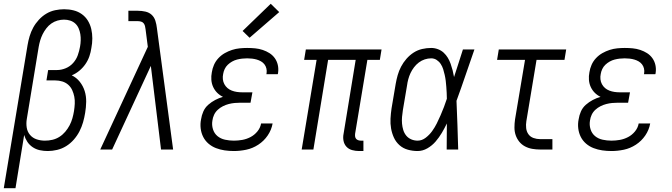

<svg xmlns="http://www.w3.org/2000/svg" viewBox="-39 -792 3559 1017"><path d="M-19 205 107 -553Q111 -577 118 -600.5Q125 -624 137 -646Q149 -668 167 -687.5Q185 -707 207 -720Q229 -733 253.5 -738Q278 -743 301 -743Q327 -743 351 -737Q375 -731 394.5 -717Q414 -703 426.5 -682.5Q439 -662 444.5 -638Q450 -614 450 -588.5Q450 -563 445 -538Q442 -516 434.5 -494Q427 -472 413.5 -452.5Q400 -433 381.5 -417.5Q363 -402 341 -393Q366 -381 383.5 -359Q401 -337 409.5 -310Q418 -283 417.5 -253Q417 -223 412 -194Q408 -169 401 -144.5Q394 -120 382 -96.5Q370 -73 352 -52.5Q334 -32 311.5 -18Q289 -4 263.5 2Q238 8 214 8Q192 8 171.5 3.5Q151 -1 134 -12.5Q117 -24 106 -40.5Q95 -57 89 -77L43 205ZM199 -47Q219 -47 238.5 -51.5Q258 -56 275.5 -67Q293 -78 306.5 -94Q320 -110 329.5 -128Q339 -146 344.5 -165.5Q350 -185 353 -204Q356 -223 357 -242.5Q358 -262 354.5 -280Q351 -298 343.5 -314.5Q336 -331 322.5 -343Q309 -355 291 -360.5Q273 -366 254 -366H207L216 -421H263Q286 -421 309 -430.5Q332 -440 348.5 -458.5Q365 -477 373 -499.5Q381 -522 385 -545Q388 -561 388.5 -578Q389 -595 386.5 -611Q384 -627 377.5 -642Q371 -657 359.5 -667.5Q348 -678 332.5 -683Q317 -688 300 -688Q283 -688 265.5 -683Q248 -678 233 -667.5Q218 -657 206.5 -642Q195 -627 187 -611Q179 -595 174 -578Q169 -561 166 -544L103 -162Q99 -139 102.5 -116.5Q106 -94 120 -77.5Q134 -61 155 -54Q176 -47 199 -47Z M492 0 744 -544 732 -637Q732 -637 732 -637Q732 -637 732 -637Q731 -646 729 -654Q727 -662 722 -668.5Q717 -675 708.5 -677.5Q700 -680 691 -680H641V-735H691Q712 -735 731.5 -730.5Q751 -726 764.5 -713.5Q778 -701 784 -682Q790 -663 792 -644L878 0H814L760 -443L555 0Z M1200 8Q1175 8 1151 4.5Q1127 1 1105 -7.5Q1083 -16 1065.5 -31Q1048 -46 1037.5 -66.5Q1027 -87 1024 -111.5Q1021 -136 1026 -160Q1029 -181 1038 -201.5Q1047 -222 1064 -237Q1081 -252 1101 -262.5Q1121 -273 1142 -279Q1125 -287 1111.5 -300.5Q1098 -314 1090 -331.5Q1082 -349 1080.5 -369Q1079 -389 1083 -409Q1086 -429 1094.5 -448.5Q1103 -468 1118 -484Q1133 -500 1151.5 -510.5Q1170 -521 1190 -527.5Q1210 -534 1230.5 -536Q1251 -538 1270 -538Q1292 -538 1312.5 -536Q1333 -534 1352.5 -527.5Q1372 -521 1388.5 -510.5Q1405 -500 1416.5 -484Q1428 -468 1432.5 -448Q1437 -428 1434 -407Q1434 -405 1433.5 -403Q1433 -401 1432 -399H1372Q1372 -401 1372.5 -402Q1373 -403 1373 -404Q1375 -417 1372 -429.5Q1369 -442 1361.5 -451.5Q1354 -461 1343.5 -467Q1333 -473 1321 -476.5Q1309 -480 1296 -481.5Q1283 -483 1270 -483Q1257 -483 1243.5 -481.5Q1230 -480 1216.5 -476.5Q1203 -473 1190.5 -466Q1178 -459 1167.5 -449Q1157 -439 1151 -426Q1145 -413 1143 -400Q1140 -386 1141.5 -372Q1143 -358 1149.5 -346Q1156 -334 1166 -325.5Q1176 -317 1189 -312Q1202 -307 1216 -305Q1230 -303 1244 -303H1298L1288 -248H1235Q1219 -248 1203.5 -246.5Q1188 -245 1172.5 -241Q1157 -237 1142 -229.5Q1127 -222 1114.5 -210.5Q1102 -199 1095 -184Q1088 -169 1086 -153Q1082 -130 1089 -107.5Q1096 -85 1113 -71Q1130 -57 1153 -52Q1176 -47 1200 -47Q1222 -47 1244.5 -51Q1267 -55 1288 -66Q1309 -77 1324.5 -96Q1340 -115 1344 -138H1405Q1399 -104 1379 -74.5Q1359 -45 1329 -25.5Q1299 -6 1265.5 1Q1232 8 1200 8ZM1283 -592 1246 -628 1395 -772 1440 -728Z M1863 8Q1844 8 1826 3Q1808 -2 1796 -15Q1784 -28 1780.5 -46.5Q1777 -65 1781 -84L1845 -475H1699L1621 0H1559L1638 -475H1572L1581 -530H1982L1973 -475H1907L1842 -84Q1841 -76 1842 -69Q1843 -62 1847 -57Q1851 -52 1858 -49.5Q1865 -47 1872 -47H1886V8Z M2173 8Q2147 8 2121.5 1Q2096 -6 2077 -23Q2058 -40 2047.5 -63Q2037 -86 2032.5 -111.5Q2028 -137 2029.5 -164Q2031 -191 2035 -218L2057 -348Q2061 -371 2067.5 -394Q2074 -417 2085.5 -439Q2097 -461 2114 -480.5Q2131 -500 2152 -513.5Q2173 -527 2197 -532.5Q2221 -538 2245 -538Q2263 -538 2280.5 -531.5Q2298 -525 2311 -513Q2324 -501 2333 -486Q2342 -471 2348 -454Q2354 -437 2358.5 -419.5Q2363 -402 2366 -384Q2378 -420 2389.5 -456.5Q2401 -493 2413 -530H2474Q2450 -462 2427 -394Q2404 -326 2379 -258Q2382 -194 2384 -129.5Q2386 -65 2388 0H2327Q2327 -34 2327.5 -68.5Q2328 -103 2328 -138Q2316 -113 2301.5 -88.5Q2287 -64 2268.5 -42.5Q2250 -21 2225 -6.5Q2200 8 2173 8ZM2173 -47Q2196 -47 2216 -62.5Q2236 -78 2250 -97.5Q2264 -117 2274.5 -138Q2285 -159 2294.5 -181Q2304 -203 2312.5 -225Q2321 -247 2328 -269Q2328 -285 2327 -301Q2326 -317 2325 -332.5Q2324 -348 2322 -364Q2320 -380 2316.5 -395.5Q2313 -411 2308.5 -425.5Q2304 -440 2295.5 -453Q2287 -466 2274 -474.5Q2261 -483 2245 -483Q2228 -483 2211 -477.5Q2194 -472 2179.5 -461Q2165 -450 2154 -435.5Q2143 -421 2135.5 -405Q2128 -389 2123.5 -372Q2119 -355 2117 -339L2095 -209Q2092 -191 2090.5 -172.5Q2089 -154 2090.5 -137Q2092 -120 2097 -103.5Q2102 -87 2112.5 -74Q2123 -61 2139 -54Q2155 -47 2173 -47Z M2822 0Q2801 0 2780.5 -3.5Q2760 -7 2742 -16.5Q2724 -26 2711.5 -41.5Q2699 -57 2692.5 -76Q2686 -95 2686 -116.5Q2686 -138 2689 -159L2742 -475H2594L2603 -530H2960L2951 -475H2803L2749 -150Q2746 -132 2748 -113.5Q2750 -95 2760 -81Q2770 -67 2787 -61Q2804 -55 2822 -55H2887V0Z M3200 8Q3175 8 3151 4.5Q3127 1 3105 -7.5Q3083 -16 3065.5 -31Q3048 -46 3037.5 -66.5Q3027 -87 3024 -111.5Q3021 -136 3026 -160Q3029 -181 3038 -201.5Q3047 -222 3064 -237Q3081 -252 3101 -262.5Q3121 -273 3142 -279Q3125 -287 3111.5 -300.5Q3098 -314 3090 -331.5Q3082 -349 3080.5 -369Q3079 -389 3083 -409Q3086 -429 3094.5 -448.5Q3103 -468 3118 -484Q3133 -500 3151.5 -510.5Q3170 -521 3190 -527.5Q3210 -534 3230.5 -536Q3251 -538 3270 -538Q3292 -538 3312.5 -536Q3333 -534 3352.5 -527.5Q3372 -521 3388.5 -510.5Q3405 -500 3416.5 -484Q3428 -468 3432.5 -448Q3437 -428 3434 -407Q3434 -405 3433.5 -403Q3433 -401 3432 -399H3372Q3372 -401 3372.5 -402Q3373 -403 3373 -404Q3375 -417 3372 -429.5Q3369 -442 3361.5 -451.5Q3354 -461 3343.5 -467Q3333 -473 3321 -476.5Q3309 -480 3296 -481.5Q3283 -483 3270 -483Q3257 -483 3243.5 -481.5Q3230 -480 3216.5 -476.5Q3203 -473 3190.5 -466Q3178 -459 3167.5 -449Q3157 -439 3151 -426Q3145 -413 3143 -400Q3140 -386 3141.5 -372Q3143 -358 3149.5 -346Q3156 -334 3166 -325.5Q3176 -317 3189 -312Q3202 -307 3216 -305Q3230 -303 3244 -303H3298L3288 -248H3235Q3219 -248 3203.5 -246.5Q3188 -245 3172.5 -241Q3157 -237 3142 -229.5Q3127 -222 3114.5 -210.5Q3102 -199 3095 -184Q3088 -169 3086 -153Q3082 -130 3089 -107.5Q3096 -85 3113 -71Q3130 -57 3153 -52Q3176 -47 3200 -47Q3222 -47 3244.5 -51Q3267 -55 3288 -66Q3309 -77 3324.5 -96Q3340 -115 3344 -138H3405Q3399 -104 3379 -74.5Q3359 -45 3329 -25.5Q3299 -6 3265.5 1Q3232 8 3200 8Z"/></svg>

Font: Iosevka Slab Light Oblique
Style: Regular
Weight: 300
Italic angle: -9°
Monospace: yes
Designer: Belleve Invis
Foundry: Belleve Invis
Version: Version 11.1.1; ttfautohint (v1.8.3)